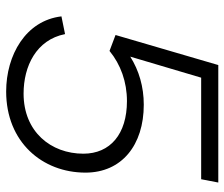

<svg xmlns="http://www.w3.org/2000/svg" viewBox="-74 -666 746 639"><g transform="rotate(90 299.5 -347.0)"><path d="M285 6C453 6 555 -114 555 -258C555 -379 463 -452 329 -452C269 -452 215 -436 169 -407L239 -643H577L588 -700H197L97 -358L150 -338C195 -375 253 -396 317 -396C427 -396 492 -340 492 -251C492 -143 419 -52 292 -52C201 -52 113 -94 94 -190L35 -178C49 -59 164 6 285 6Z"/></g></svg>

Font: Fixel Display Light
Style: Italic
Weight: 300
Italic angle: -10°
Designer: AlfaBravo + MacPaw
Foundry: Kyrylo Tkachov, Marchela Mozhyna, Serhii Makarenko, Maria Weinstein, Zakhar Kryvoshyya
Version: Version 1.210;Glyphs 3.2 (3217)